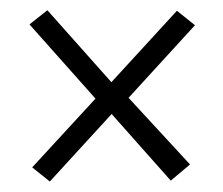

<svg xmlns="http://www.w3.org/2000/svg" viewBox="-20 -386 427 368"><path d="M163 -197 36.5 -339.2 70.8 -366.4 193.5 -228.5 319.1 -365.4 353.7 -337.7 226.4 -198.5 344.2 -70.8 307.3 -39.8 194 -167.5 75.5 -38.1 41.7 -65.2Z"/></svg>

Font: Genos Thin
Style: Regular
Weight: 100
Designer: Robert E. Leuschke
Foundry: Robert E. Leuschke
Version: Version 1.010